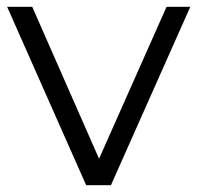

<svg xmlns="http://www.w3.org/2000/svg" viewBox="-20 -546 582 566"><path d="M471 -526H541L307 0H234L1 -526H75L272 -78Z"/></svg>

Font: mBank
Style: Regular
Weight: 400
Designer: Julieta Ulanovsky
Foundry: Julieta Ulanovsky
Version: Version 7.200;PS 007.200;hotconv 1.0.88;makeotf.lib2.5.64775